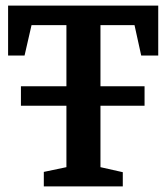

<svg xmlns="http://www.w3.org/2000/svg" viewBox="-20 -668 595 688"><path d="M55 -289V-359H498V-289ZM137 0V-52L218 -69V-578H93L68 -469H9V-648H547V-469H486L462 -578H340V-69L420 -51V0Z"/></svg>

Font: Faustina SemiBold
Style: Regular
Weight: 600
Designer: Alfonso Garcia
Foundry: http://www.omnibus-type.com
Version: Version 1.200